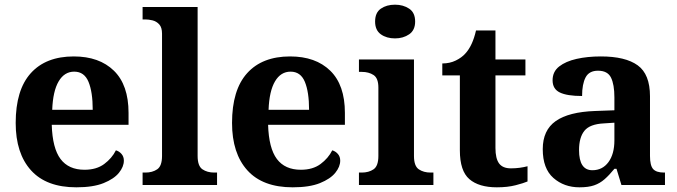

<svg xmlns="http://www.w3.org/2000/svg" viewBox="-20 -790 2893 820"><path d="M306 10Q178 10 112.5 -62.5Q47 -135 47 -265Q47 -406 111.5 -477.5Q176 -549 295 -549Q404 -549 466.5 -488Q529 -427 529 -308V-257H201Q204 -157 238.5 -111Q273 -65 341 -65Q392 -65 425 -89.5Q458 -114 475 -148Q489 -144 499 -132.5Q509 -121 509 -104Q509 -78 488 -52Q467 -26 422.5 -8Q378 10 306 10ZM376 -321Q376 -397 358 -440.5Q340 -484 297 -484Q255 -484 230.5 -442.5Q206 -401 203 -321Z M589 0V-53H601Q631 -53 651.5 -67Q672 -81 672 -124V-646Q672 -673 660 -686Q648 -699 631.5 -703Q615 -707 601 -707H589V-760H824V-124Q824 -81 844.5 -67Q865 -53 895 -53H907V0Z M1230 10Q1102 10 1036.5 -62.5Q971 -135 971 -265Q971 -406 1035.5 -477.5Q1100 -549 1219 -549Q1328 -549 1390.5 -488Q1453 -427 1453 -308V-257H1125Q1128 -157 1162.5 -111Q1197 -65 1265 -65Q1316 -65 1349 -89.5Q1382 -114 1399 -148Q1413 -144 1423 -132.5Q1433 -121 1433 -104Q1433 -78 1412 -52Q1391 -26 1346.5 -8Q1302 10 1230 10ZM1300 -321Q1300 -397 1282 -440.5Q1264 -484 1221 -484Q1179 -484 1154.5 -442.5Q1130 -401 1127 -321Z M1667 -626Q1631 -626 1606.5 -643.5Q1582 -661 1582 -698Q1582 -736 1606.5 -753Q1631 -770 1667 -770Q1702 -770 1727.5 -753Q1753 -736 1753 -698Q1753 -661 1727.5 -643.5Q1702 -626 1667 -626ZM1513 0V-53H1525Q1555 -53 1575.5 -67Q1596 -81 1596 -124V-416Q1596 -456 1575.5 -469.5Q1555 -483 1525 -483H1513V-536H1748V-124Q1748 -81 1768.5 -67Q1789 -53 1819 -53H1831V0Z M2102 10Q2025 10 1984.5 -25Q1944 -60 1944 -148V-468H1869V-519Q1901 -519 1926.5 -531.5Q1952 -544 1967 -561Q1998 -594 2013 -660H2096V-536H2224V-468H2096V-158Q2096 -113 2111.5 -92Q2127 -71 2162 -71Q2182 -71 2200 -73.5Q2218 -76 2233 -80V-15Q2217 -8 2182.5 1Q2148 10 2102 10Z M2455 10Q2389 10 2343.5 -30Q2298 -70 2298 -153Q2298 -234 2353.5 -273Q2409 -312 2522 -316L2604 -319V-374Q2604 -429 2589.5 -458.5Q2575 -488 2534 -488Q2496 -488 2481 -459.5Q2466 -431 2466 -380Q2402 -380 2371 -395Q2340 -410 2340 -447Q2340 -484 2368 -506Q2396 -528 2442.5 -538.5Q2489 -549 2546 -549Q2651 -549 2703.5 -511Q2756 -473 2756 -379V-124Q2756 -83 2769.5 -68Q2783 -53 2816 -53H2820V0H2634L2613 -69H2604Q2582 -42 2562 -24.5Q2542 -7 2517.5 1.5Q2493 10 2455 10ZM2510 -63Q2553 -63 2578.5 -97.5Q2604 -132 2604 -191V-266L2559 -263Q2499 -260 2476 -231.5Q2453 -203 2453 -149Q2453 -63 2510 -63Z"/></svg>

Font: Noto Serif Myanmar
Style: Bold
Weight: 700
Designer: Ben Mitchell and the Monotype Design Team
Foundry: Monotype Imaging Inc.
Version: Version 2.106; ttfautohint (v1.8.4.7-5d5b)